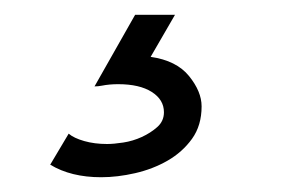

<svg xmlns="http://www.w3.org/2000/svg" viewBox="-20 -40 392 260"><path d="M125 155Q134 155 147 153Q160 151 172 145.5Q184 140 193 132Q202 124 202 112Q202 95 185.5 84.5Q169 74 140 74Q134 74 128.5 74.5Q123 75 118 76Q113 77 108 77L163 -20H217L184 37Q219 42 236 63Q253 84 253 104Q253 130 240 148Q227 166 207 177.5Q187 189 163 194.5Q139 200 117 200Q76 200 48 183L73 141Q80 147 94 151Q108 155 125 155Z"/></svg>

Font: Gauge
Style: Oblique
Weight: 400
Italic angle: -80°
Designer: Daniel Pimley
Foundry: Daniel Pimley
Version: Version 2.0